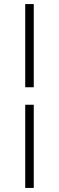

<svg xmlns="http://www.w3.org/2000/svg" viewBox="-20 -720 290 944"><path d="M104 -291V-700H146V-291ZM104 204V-205H146V204Z"/></svg>

Font: Red Hat Display
Style: Regular
Weight: 300
Designer: Pentagram, MCKL
Foundry: Pentagram, MCKL
Version: Version 1.023